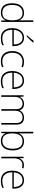

<svg xmlns="http://www.w3.org/2000/svg" viewBox="1852 -2658 816 4561"><g transform="rotate(90 2260.5 -378.0)"><path d="M281 10Q170 10 114 -58Q58 -126 58 -257Q58 -394 118 -467Q178 -540 288 -540Q358 -540 401.5 -506.5Q445 -473 463 -425H466Q464 -454 463.5 -484.5Q463 -515 463 -544V-760H501V0H469L465 -105H463Q444 -58 400.5 -24Q357 10 281 10ZM284 -25Q381 -25 422 -86.5Q463 -148 463 -260V-266Q463 -382 421.5 -443.5Q380 -505 290 -505Q197 -505 147.5 -442Q98 -379 98 -256Q98 -141 144 -83Q190 -25 284 -25Z M878 -540Q946 -540 989.5 -507.5Q1033 -475 1054.5 -419.5Q1076 -364 1076 -294V-263H688Q687 -148 739.5 -86.5Q792 -25 890 -25Q939 -25 974.5 -32.5Q1010 -40 1055 -61V-23Q1016 -6 977.5 2Q939 10 889 10Q808 10 754.5 -24Q701 -58 674.5 -119Q648 -180 648 -260Q648 -337 674 -400.5Q700 -464 751 -502Q802 -540 878 -540ZM878 -505Q798 -505 748 -451.5Q698 -398 689 -297H1036Q1036 -390 997 -447.5Q958 -505 878 -505ZM993 -758Q976 -737 951.5 -709.5Q927 -682 899 -654.5Q871 -627 846 -606H817V-613Q838 -633 863 -660.5Q888 -688 910.5 -716Q933 -744 947 -766H993Z M1437 10Q1355 10 1301 -24Q1247 -58 1220 -119.5Q1193 -181 1193 -262Q1193 -346 1224.5 -408.5Q1256 -471 1314 -505.5Q1372 -540 1451 -540Q1488 -540 1519.5 -533.5Q1551 -527 1578 -515L1569 -480Q1540 -492 1509.5 -498Q1479 -504 1451 -504Q1383 -504 1334 -474Q1285 -444 1259 -389.5Q1233 -335 1233 -262Q1233 -195 1254.5 -141.5Q1276 -88 1321 -56.5Q1366 -25 1436 -25Q1474 -25 1509 -32.5Q1544 -40 1573 -52V-17Q1548 -5 1513.5 2.5Q1479 10 1437 10Z M1897 -540Q1965 -540 2008.5 -507.5Q2052 -475 2073.5 -419.5Q2095 -364 2095 -294V-263H1707Q1706 -148 1758.5 -86.5Q1811 -25 1909 -25Q1958 -25 1993.5 -32.5Q2029 -40 2074 -61V-23Q2035 -6 1996.5 2Q1958 10 1908 10Q1827 10 1773.5 -24Q1720 -58 1693.5 -119Q1667 -180 1667 -260Q1667 -337 1693 -400.5Q1719 -464 1770 -502Q1821 -540 1897 -540ZM1897 -505Q1817 -505 1767 -451.5Q1717 -398 1708 -297H2055Q2055 -390 2016 -447.5Q1977 -505 1897 -505Z M2780 -540Q2852 -540 2896.5 -496Q2941 -452 2941 -359V0H2903V-357Q2903 -434 2867.5 -469.5Q2832 -505 2777 -505Q2701 -505 2656 -461Q2611 -417 2611 -319V0H2573V-357Q2573 -434 2537.5 -469.5Q2502 -505 2447 -505Q2375 -505 2328.5 -460Q2282 -415 2282 -315V0H2243V-530H2274L2280 -438H2283Q2294 -464 2315.5 -487Q2337 -510 2370 -525Q2403 -540 2450 -540Q2506 -540 2545.5 -513Q2585 -486 2600 -434H2602Q2623 -483 2668 -511.5Q2713 -540 2780 -540Z M3150 -535Q3150 -509 3149 -475Q3148 -441 3147 -418H3150Q3168 -471 3217.5 -505.5Q3267 -540 3340 -540Q3444 -540 3499 -470.5Q3554 -401 3554 -266Q3554 -187 3529.5 -124.5Q3505 -62 3454.5 -26Q3404 10 3327 10Q3257 10 3213.5 -20.5Q3170 -51 3151 -97H3148L3142 0H3111V-760H3150ZM3337 -505Q3240 -505 3195 -442Q3150 -379 3150 -265V-256Q3150 -143 3192 -84Q3234 -25 3324 -25Q3418 -25 3466 -88Q3514 -151 3514 -267Q3514 -505 3337 -505Z M3903 -538Q3925 -538 3944 -535.5Q3963 -533 3980 -528L3973 -492Q3955 -497 3938.5 -499.5Q3922 -502 3901 -502Q3822 -502 3781.5 -446Q3741 -390 3741 -295V0H3703V-530H3737L3740 -429H3743Q3759 -475 3799.5 -506.5Q3840 -538 3903 -538Z M4264 -540Q4332 -540 4375.5 -507.5Q4419 -475 4440.5 -419.5Q4462 -364 4462 -294V-263H4074Q4073 -148 4125.5 -86.5Q4178 -25 4276 -25Q4325 -25 4360.5 -32.5Q4396 -40 4441 -61V-23Q4402 -6 4363.5 2Q4325 10 4275 10Q4194 10 4140.5 -24Q4087 -58 4060.5 -119Q4034 -180 4034 -260Q4034 -337 4060 -400.5Q4086 -464 4137 -502Q4188 -540 4264 -540ZM4264 -505Q4184 -505 4134 -451.5Q4084 -398 4075 -297H4422Q4422 -390 4383 -447.5Q4344 -505 4264 -505Z"/></g></svg>

Font: Noto Sans Devanagari ExtraLight
Style: Regular
Weight: 200
Designer: Jelle Bosma - Monotype Design Team
Foundry: Monotype Imaging Inc.
Version: Version 2.004; ttfautohint (v1.8.4.7-5d5b)